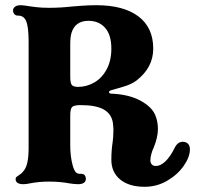

<svg xmlns="http://www.w3.org/2000/svg" viewBox="-20 -698 760 738"><path d="M408 -84Q408 -120 413 -152Q414 -160 415 -171.5Q416 -183 416 -198Q416 -207 414 -225Q409 -260 379 -277Q349 -294 290 -294Q264 -294 257 -286.5Q250 -279 250 -254V-140Q250 -95 260 -60Q265 -43 271.5 -36Q278 -29 290 -30H292Q301 -30 305.5 -24.5Q310 -19 310 -10Q310 -1 302.5 4.5Q295 10 280 10Q272 10 263 9Q254 8 248 7Q211 0 169 0Q129 0 94 7Q81 10 70 10Q40 10 40 -10Q40 -15 43.5 -18Q47 -21 55.5 -26.5Q64 -32 70 -40Q81 -53 85.5 -75Q90 -97 90 -130V-538Q90 -596 80 -618Q71 -638 50 -638H48Q40 -638 35 -644Q30 -650 30 -658Q30 -666 37.5 -672Q45 -678 60 -678Q69 -678 93 -674Q99 -673 119.5 -670.5Q140 -668 169 -668Q212 -668 257 -673Q267 -674 295 -676Q323 -678 350 -678Q455 -678 512 -635Q569 -592 569 -511Q569 -438 504 -388Q484 -373 450 -363.5Q416 -354 410 -352Q399 -349 399 -344Q399 -338 409 -338Q476 -335 520 -311Q564 -287 577 -255Q587 -231 587 -202Q587 -171 571 -131Q565 -119 562 -107Q558 -94 558 -81Q558 -72 563.5 -66Q569 -60 579 -60Q597 -60 615.5 -77.5Q634 -95 650 -127Q662 -153 682 -153Q695 -153 702.5 -145.5Q710 -138 710 -124Q710 -95 686.5 -61Q663 -27 623 -3.5Q583 20 536 20Q476 20 442 -8Q408 -36 408 -84ZM280 -364Q313 -364 342.5 -381Q372 -398 390 -431.5Q408 -465 408 -511Q408 -564 384 -591Q360 -618 320 -618Q295 -618 278.5 -606.5Q262 -595 255 -572Q250 -556 250 -528V-404Q250 -379 256 -371.5Q262 -364 280 -364Z"/></svg>

Font: Raigarh
Style: Bold
Weight: 700
Designer: jaikishan Patel
Foundry: MagicType
Version: Version 1.000